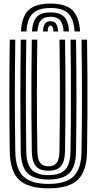

<svg xmlns="http://www.w3.org/2000/svg" viewBox="-20 -1016 528 1046"><path d="M255.2 -996.5Q336.5 -996.5 373.9 -961.2Q411.2 -926 416.2 -844.5H386.2Q382.2 -913.2 351.8 -942.9Q321.2 -972.5 255.2 -972.5Q188.8 -972.5 158.2 -942.9Q127.8 -913.2 124.2 -844.5H94.2Q98.5 -926 135.9 -961.2Q173.2 -996.5 255.2 -996.5ZM255.2 -948.5Q306 -948.5 329.5 -924.4Q353 -900.2 356.2 -844.5H326.5Q323.8 -887.2 307.2 -905.9Q290.8 -924.5 255.2 -924.5Q219.5 -924.5 203 -905.9Q186.5 -887.2 184 -844.5H154.2Q157.2 -900.2 180.6 -924.4Q204 -948.5 255.2 -948.5ZM255.2 -900.5Q275.2 -900.5 284.9 -887.5Q294.5 -874.5 296.5 -844.5H270.5Q271 -861.5 266.4 -869Q261.8 -876.5 255.2 -876.5Q249 -876.5 244.4 -869Q239.8 -861.5 240 -844.5H214Q215.8 -874.5 225.2 -887.5Q234.8 -900.5 255.2 -900.5ZM244.2 10Q132.5 10 83.6 -36.8Q34.8 -83.5 33.2 -191Q32.2 -266.5 31.6 -342.8Q31 -419 31 -495.5Q31 -572 31.6 -648.4Q32.2 -724.8 33.2 -800H63.2Q62.2 -724.8 61.6 -648.4Q61 -572 61 -495.5Q61 -419 61.6 -342.8Q62.2 -266.5 63.2 -191Q64.8 -96.2 106.9 -55.1Q149 -14 244.2 -14Q339 -14 380.9 -55.1Q422.8 -96.2 424.2 -191Q425.5 -266.5 426 -342.8Q426.5 -419 426.5 -495.5Q426.5 -572 426 -648.4Q425.5 -724.8 424.2 -800H454.2Q455.8 -699.5 456.2 -597.5Q456.8 -495.5 456.2 -393.5Q455.8 -291.5 454.2 -191Q452.8 -83.5 404.1 -36.8Q355.5 10 244.2 10ZM244.2 -38Q163.8 -38 129.1 -73.9Q94.5 -109.8 93.2 -190.8Q92.2 -272.2 91.6 -345.9Q91 -419.5 91 -491.4Q91 -563.2 91.5 -638.9Q92 -714.5 93.2 -800H123.2Q122 -714.8 121.4 -637.2Q120.8 -559.8 120.9 -486.4Q121 -413 121.6 -340.2Q122.2 -267.5 123.2 -192Q124.2 -122.8 152 -92.4Q179.8 -62 244.2 -62Q308.5 -62 335.9 -92.5Q363.2 -123 364.2 -192Q365.5 -267 366 -343.1Q366.5 -419.2 366.5 -495.6Q366.5 -572 366 -648.4Q365.5 -724.8 364.2 -800H394.2Q395.5 -713.2 396 -635.5Q396.5 -557.8 396.5 -484.8Q396.5 -411.8 395.9 -339.4Q395.2 -267 394.2 -190.8Q393.2 -110.2 359 -74.1Q324.8 -38 244.2 -38ZM244.2 -86Q196.8 -86 175.5 -110.9Q154.2 -135.8 153.2 -193Q151.8 -292.5 151.2 -394.2Q150.8 -496 151.2 -598Q151.8 -700 153.2 -800H183.2Q182.2 -728.8 181.6 -654.2Q181 -579.8 181 -503.1Q181 -426.5 181.5 -348.8Q182 -271 183.5 -193Q184.2 -147.5 198.9 -128.8Q213.5 -110 244.2 -110Q274.5 -110 288.9 -128.8Q303.2 -147.5 304 -193Q305.8 -292.5 306.2 -394.5Q306.8 -496.5 306.2 -598.5Q305.8 -700.5 304.2 -800H334.2Q335.5 -725.5 336 -649.4Q336.5 -573.2 336.5 -496.9Q336.5 -420.5 336 -344.2Q335.5 -268 334.2 -193Q333.2 -135.8 312.2 -110.9Q291.2 -86 244.2 -86Z"/></svg>

Font: Big Shoulders Inline Display Thin Black
Style: Regular
Weight: 900
Version: Version 2.002